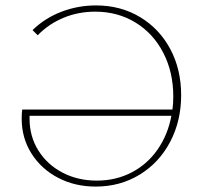

<svg xmlns="http://www.w3.org/2000/svg" viewBox="-20 -683 748 708"><path d="M648 -332Q648 -237 607.5 -160Q567 -83 495 -39Q423 5 333 5Q256 5 194 -27.5Q132 -60 96 -117Q60 -174 60 -245Q60 -267 62 -279H616Q619 -303 619 -327Q619 -417 582 -488.5Q545 -560 479.5 -600Q414 -640 331 -640Q269 -640 214.5 -617.5Q160 -595 119 -553L100 -572Q145 -616 206 -639.5Q267 -663 334 -663Q425 -663 496.5 -620Q568 -577 608 -502Q648 -427 648 -332ZM612 -256H89V-245Q89 -180 121.5 -128Q154 -76 210.5 -46.5Q267 -17 337 -17Q407 -17 465 -47Q523 -77 561 -131.5Q599 -186 612 -256Z"/></svg>

Font: Ysabeau Infant Extralight
Style: Regular
Weight: 200
Designer: Christian Thalmann (Catharsis Fonts)
Version: Version 0.003